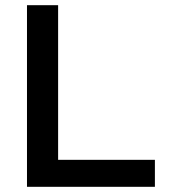

<svg xmlns="http://www.w3.org/2000/svg" viewBox="-20 -720 666 740"><path d="M84 0V-700H204V-104H577V0Z"/></svg>

Font: Red Hat Text Medium
Style: Regular
Weight: 500
Designer: Pentagram, MCKL
Foundry: Pentagram, MCKL
Version: Version 1.023